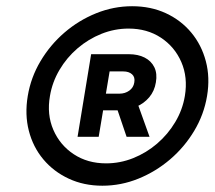

<svg xmlns="http://www.w3.org/2000/svg" viewBox="-20 -757 680 608"><path d="M304.2 -168.9Q245.6 -168.9 197.8 -191.2Q149.9 -213.4 117.2 -252.4Q84.5 -291.5 71.3 -343Q58.1 -394.5 67.9 -453.1Q77.6 -511.7 108.2 -563.2Q138.7 -614.7 184.1 -653.8Q229.5 -692.9 284.7 -715.1Q339.8 -737.3 398.4 -737.3Q457.5 -737.3 505.4 -715.1Q553.2 -692.9 585.7 -653.8Q618.2 -614.7 631.8 -563.2Q645.5 -511.7 635.7 -453.1Q626 -394.5 595.2 -343Q564.5 -291.5 518.8 -252.4Q473.1 -213.4 418.2 -191.2Q363.3 -168.9 304.2 -168.9ZM315.9 -239.7Q360.4 -239.7 401.9 -256.3Q443.4 -272.9 477.5 -302.2Q511.7 -331.5 534.9 -370.4Q558.1 -409.2 565.4 -453.1Q575.2 -512.2 554.2 -560.5Q533.2 -608.9 489.5 -637.7Q445.8 -666.5 387.2 -666.5Q342.8 -666.5 301.3 -649.9Q259.8 -633.3 225.6 -604Q191.4 -574.7 168.5 -535.9Q145.5 -497.1 138.2 -453.1Q127.9 -394.5 148.9 -345.9Q169.9 -297.4 213.6 -268.6Q257.3 -239.7 315.9 -239.7ZM380.9 -323.7 340.3 -443.4H410.6L453.6 -323.7ZM225.6 -323.7 268.6 -585.4H387.7Q417 -585.4 438 -574.7Q459 -564 468.8 -543.9Q478.5 -523.9 473.6 -496.1Q469.2 -468.8 452.6 -449Q436 -429.2 410.6 -418.5Q385.3 -407.7 354.5 -407.7H280.8L289.1 -460.4H358.4Q376 -460.4 389.4 -470Q402.8 -479.5 405.3 -496.1Q408.2 -512.7 398.2 -521.7Q388.2 -530.8 370.6 -530.8H327.1L292.5 -323.7Z"/></svg>

Font: Inter 28pt Medium
Style: Italic
Weight: 500
Italic angle: -9.3988°
Designer: Rasmus Andersson
Foundry: rsms
Version: Version 4.001;git-66647c0bb